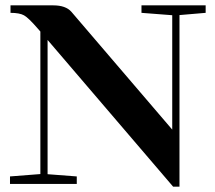

<svg xmlns="http://www.w3.org/2000/svg" viewBox="-20 -683 798 713"><path d="M17.1 0V-27.8L129.9 -36.6V-565.9L120.1 -577.1Q85.9 -616.7 69.3 -626Q52.7 -635.3 19 -635.3V-663.1H177.7Q224.1 -663.1 245.1 -639.2L619.6 -201.7V-626.5L505.4 -635.3V-663.1H743.7V-635.3L646.5 -627V10.3H623L156.7 -534.7V-36.1L265.1 -27.8V0Z"/></svg>

Font: Elstob 18pt
Style: Bold
Weight: 700
Designer: Peter S. Baker
Version: Version 1.015